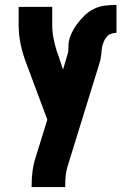

<svg xmlns="http://www.w3.org/2000/svg" viewBox="-20 -548 540 783"><path d="M246 215H109V208Q109 179 112.5 151Q116 123 125 95L173 -60L88 -288Q73 -326 64.5 -366Q56 -406 56 -447V-520H193V-447Q193 -420 198 -393.5Q203 -367 211 -341Q212 -339 212.5 -337Q213 -335 214 -333V-332Q215 -331 215.5 -329Q216 -327 217 -325L237 -264L254 -322Q257 -329 258 -336Q259 -343 259 -351V-358Q259 -382 268.5 -404.5Q278 -427 292 -446.5Q306 -466 323 -483Q340 -500 361.5 -511Q383 -522 407 -525Q431 -528 455 -528V-414Q445 -414 435 -411Q425 -408 418 -401Q411 -394 406.5 -385Q402 -376 399 -366.5Q396 -357 395 -347Q394 -337 393 -327Q392 -317 390 -307Q388 -297 385 -288L256 129Q250 148 248 168Q246 188 246 208Z"/></svg>

Font: Iosevka Term Curly Heavy
Style: Regular
Weight: 900
Designer: Belleve Invis
Foundry: Belleve Invis
Version: Version 32.3.0